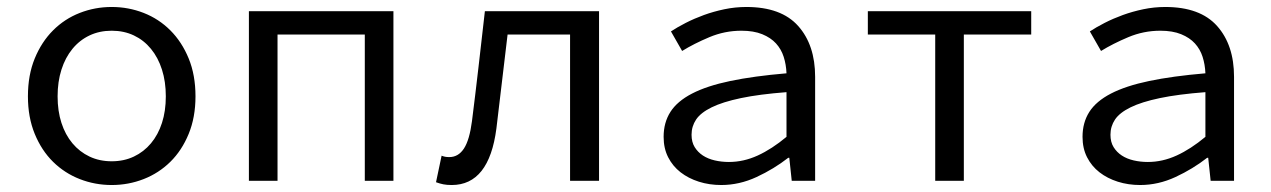

<svg xmlns="http://www.w3.org/2000/svg" viewBox="-20 -518 3640 550"><path d="M300 12Q252 12 208.5 -5Q165 -22 132 -54.5Q99 -87 79.5 -134.5Q60 -182 60 -242Q60 -303 79.5 -350.5Q99 -398 132 -431Q165 -464 208.5 -481Q252 -498 300 -498Q348 -498 391.5 -481Q435 -464 468 -431Q501 -398 520.5 -350.5Q540 -303 540 -242Q540 -182 520.5 -134.5Q501 -87 468 -54.5Q435 -22 391.5 -5Q348 12 300 12ZM300 -56Q335 -56 363.5 -69.5Q392 -83 412.5 -107.5Q433 -132 444 -166Q455 -200 455 -242Q455 -284 444 -318.5Q433 -353 412.5 -378Q392 -403 363.5 -416.5Q335 -430 300 -430Q265 -430 236.5 -416.5Q208 -403 187.5 -378Q167 -353 156 -318.5Q145 -284 145 -242Q145 -200 156 -166Q167 -132 187.5 -107.5Q208 -83 236.5 -69.5Q265 -56 300 -56Z M693 0V-486H1107V0H1025V-419H775V0Z M1274 12Q1260 12 1250 10Q1240 8 1229 4L1245 -72Q1250 -70 1255 -69Q1260 -68 1267 -68Q1293 -68 1309 -92.5Q1325 -117 1332 -171Q1342 -250 1351 -328.5Q1360 -407 1369 -486H1696V0H1613V-419H1434Q1426 -352 1418 -284.5Q1410 -217 1402 -150Q1381 12 1274 12Z M2046 12Q2012 12 1982 2.5Q1952 -7 1929.5 -24.5Q1907 -42 1894 -67.5Q1881 -93 1881 -126Q1881 -167 1900.5 -197.5Q1920 -228 1962.5 -250Q2005 -272 2072 -286Q2139 -300 2233 -308Q2232 -333 2225 -355Q2218 -377 2203 -393.5Q2188 -410 2163.5 -420Q2139 -430 2104 -430Q2056 -430 2012 -411.5Q1968 -393 1934 -372L1902 -428Q1920 -440 1944.5 -452.5Q1969 -465 1996.5 -475Q2024 -485 2055 -491.5Q2086 -498 2118 -498Q2218 -498 2266.5 -443.5Q2315 -389 2315 -298V0H2248L2241 -66H2238Q2197 -34 2147.5 -11Q2098 12 2046 12ZM2068 -54Q2110 -54 2150.5 -72.5Q2191 -91 2233 -126V-254Q2155 -248 2102.5 -237Q2050 -226 2018.5 -210.5Q1987 -195 1974 -175.5Q1961 -156 1961 -132Q1961 -111 1970 -96.5Q1979 -82 1993.5 -72.5Q2008 -63 2027.5 -58.5Q2047 -54 2068 -54Z M2659 0V-419H2466V-486H2934V-419H2741V0Z M3246 12Q3212 12 3182 2.5Q3152 -7 3129.5 -24.5Q3107 -42 3094 -67.5Q3081 -93 3081 -126Q3081 -167 3100.5 -197.5Q3120 -228 3162.5 -250Q3205 -272 3272 -286Q3339 -300 3433 -308Q3432 -333 3425 -355Q3418 -377 3403 -393.5Q3388 -410 3363.5 -420Q3339 -430 3304 -430Q3256 -430 3212 -411.5Q3168 -393 3134 -372L3102 -428Q3120 -440 3144.5 -452.5Q3169 -465 3196.5 -475Q3224 -485 3255 -491.5Q3286 -498 3318 -498Q3418 -498 3466.5 -443.5Q3515 -389 3515 -298V0H3448L3441 -66H3438Q3397 -34 3347.5 -11Q3298 12 3246 12ZM3268 -54Q3310 -54 3350.5 -72.5Q3391 -91 3433 -126V-254Q3355 -248 3302.5 -237Q3250 -226 3218.5 -210.5Q3187 -195 3174 -175.5Q3161 -156 3161 -132Q3161 -111 3170 -96.5Q3179 -82 3193.5 -72.5Q3208 -63 3227.5 -58.5Q3247 -54 3268 -54Z"/></svg>

Font: Source Code Pro
Style: Regular
Weight: 400
Monospace: yes
Designer: Paul D. Hunt, Teo Tuominen
Foundry: Adobe Systems Incorporated
Version: Version 2.030;PS 1.000;hotconv 16.6.51;makeotf.lib2.5.65220